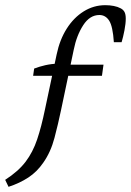

<svg xmlns="http://www.w3.org/2000/svg" viewBox="-76 -529 506 742"><path d="M-43 193 -56 166Q-5 133 23 96Q51 59 67.5 10Q84 -39 98 -107L143 -319Q155 -376 182 -418.5Q209 -461 247.5 -485Q286 -509 331 -509Q348 -509 363.5 -506Q379 -503 390 -497Q400 -492 405 -483Q410 -474 410 -457Q410 -438 405 -412Q400 -386 394 -366H364Q360 -427 346 -449Q332 -471 308 -471Q271 -471 245.5 -431.5Q220 -392 209 -337L160 -104Q149 -51 134.5 4Q120 59 91 100Q67 135 33.5 157Q0 179 -43 193ZM52 -236 56 -264Q77 -272 99 -277Q121 -282 153 -284L174 -279H324L318 -236Z"/></svg>

Font: Yrsa Light
Style: Italic
Weight: 300
Italic angle: -7.10001°
Designer: Anna Giedrys (Yrsa+Rasa design), David Brezina (Yrsa art-direction, Rasa art-direction, design)
Foundry: Rosetta Type Foundry
Version: Version 2.004